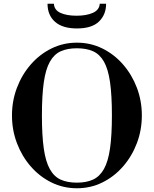

<svg xmlns="http://www.w3.org/2000/svg" viewBox="-20 -994 822 1026"><path d="M391 12Q318 12 255 -19Q192 -50 144.5 -104.5Q97 -159 70.5 -229Q44 -299 44 -377Q44 -455 70.5 -525Q97 -595 144.5 -649.5Q192 -704 255 -735Q318 -766 391 -766Q464 -766 527 -735Q590 -704 637.5 -649.5Q685 -595 711.5 -525Q738 -455 738 -377Q738 -299 711.5 -229Q685 -159 637.5 -104.5Q590 -50 527 -19Q464 12 391 12ZM391 -18Q442 -18 477.5 -34.5Q513 -51 535.5 -91Q558 -131 568 -201Q578 -271 578 -378Q578 -485 568 -555Q558 -625 535.5 -664.5Q513 -704 477.5 -720Q442 -736 391 -736Q340 -736 304.5 -720Q269 -704 246.5 -664Q224 -624 214 -554Q204 -484 204 -377Q204 -270 214 -200Q224 -130 246.5 -90Q269 -50 304.5 -34Q340 -18 391 -18ZM391 -842Q314 -842 274 -877.5Q234 -913 234 -974H268Q270 -940 303.5 -925Q337 -910 389 -910Q442 -910 476.5 -925.5Q511 -941 513 -974H547Q547 -916 509 -879Q471 -842 391 -842Z"/></svg>

Font: Libre Bodoni
Style: Regular
Weight: 400
Designer: Pablo Impallari, Rodrigo Fuenzalida
Foundry: Impallari Type
Version: Version 2.005;gftools[0.9.23]